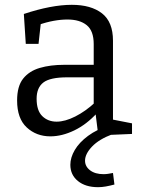

<svg xmlns="http://www.w3.org/2000/svg" viewBox="-20 -557 588 797"><path d="M449 -45 436 -63 528 -45V-1L388 5L376 -91L383 -88Q339 -40 288 -15.5Q237 9 189 9Q131 9 91 -28Q51 -65 51 -140Q51 -199 76 -230.5Q101 -262 145 -275Q189 -288 247 -288H378L369 -278V-374Q369 -429 340 -452.5Q311 -476 260 -476Q233 -476 202.5 -470.5Q172 -465 138 -453L150 -466L140 -375H87L79 -499Q136 -518 186 -527.5Q236 -537 278 -537Q358 -537 403.5 -501.5Q449 -466 449 -388ZM132 -147Q132 -98 155.5 -75Q179 -52 215 -52Q250 -52 292.5 -73.5Q335 -95 375 -132L369 -111V-245L378 -236H259Q188 -236 160 -214.5Q132 -193 132 -147ZM387 220Q335 220 303.5 194.5Q272 169 272 127Q272 97 290.5 65.5Q309 34 345.5 7Q382 -20 437 -38L447 0Q391 21 362 51.5Q333 82 333 110Q333 134 354 150Q375 166 410 166Q419 166 429 164.5Q439 163 449 161L455 209Q436 214 419.5 217Q403 220 387 220Z"/></svg>

Font: Bitter Thin
Style: Regular
Weight: 400
Version: Version 3.021